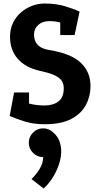

<svg xmlns="http://www.w3.org/2000/svg" viewBox="-20 -696 569 1091"><path d="M494.3 -207.3Q494.3 -149.3 468 -99.5Q441.7 -49.7 384.3 -19.8Q327 10 233.7 10V-96.7Q282.7 -96.7 312.5 -120Q342.3 -143.3 342.3 -194Q342.3 -223.3 327.5 -241.3Q312.7 -259.3 282.8 -271.5Q253 -283.7 207 -293.3Q125 -311.7 81 -361.7Q37 -411.7 37 -486.7Q37 -530.7 53.8 -565.7Q70.7 -600.7 99 -625.3Q127.3 -650 162.5 -663Q197.7 -676 233.7 -676L260.3 -576Q220.7 -576 197 -553.8Q173.3 -531.7 173.3 -500Q173.3 -479.3 181.2 -461Q189 -442.7 208 -429.8Q227 -417 260.3 -411.7Q383 -392 438.7 -339.7Q494.3 -287.3 494.3 -207.3ZM260.3 -576 233.7 -676Q296 -676 345.7 -661.7Q395.3 -647.3 432.3 -630L403.3 -538Q360.7 -556.3 329.2 -566.2Q297.7 -576 260.3 -576ZM233.7 -96.7V10Q171.3 10 122.2 -5.2Q73 -20.3 35 -37.3L64 -136Q107 -117.7 146.7 -107.2Q186.3 -96.7 233.7 -96.7ZM145 -170.7V-37.3H35L60 -170.7ZM322.3 -496.7V-630H432.3L404 -496.7ZM225.3 196.7Q191.7 196.7 167.7 172.7Q143.7 148.7 143.7 115Q143.7 81.3 167.7 57.3Q191.7 33.3 225.3 33.3Q259 33.3 283 57.3Q307 81.3 307 115Q307 148.7 283 172.7Q259 196.7 225.3 196.7ZM159 321.3Q184 298.3 204.7 264.8Q225.3 231.3 225.3 196.7L280.7 55Q310.7 80.3 320.8 114.7Q331 149 326.5 186.3Q322 223.7 306.8 260Q291.7 296.3 270.8 326Q250 355.7 227.7 375Z"/></svg>

Font: Epunda Slab Light
Style: Regular
Weight: 300
Designer: Simon Atzbach
Foundry: typofactur
Version: Version 1.102